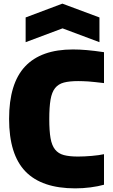

<svg xmlns="http://www.w3.org/2000/svg" viewBox="-20 -1024 621 1056"><path d="M394 12Q210 12 120 -81Q30 -174 30 -370Q30 -565 118 -658.5Q206 -752 381 -752Q417 -752 457.5 -748.5Q498 -745 552 -737V-567Q524 -570 503.5 -572.5Q483 -575 466.5 -576Q450 -577 436.5 -577.5Q423 -578 410 -578Q362 -578 331.5 -570Q301 -562 283 -539.5Q265 -517 258 -476Q251 -435 251 -369Q251 -304 258 -264Q265 -224 283 -201.5Q301 -179 331.5 -171Q362 -163 409 -163Q443 -163 484 -166.5Q525 -170 552 -176V-8Q520 1 478 6.5Q436 12 394 12ZM121 -928 323 -1004 527 -928V-792L324 -868L121 -792Z"/></svg>

Font: Encode Sans Narrow
Style: Black
Weight: 900
Designer: Pablo Impallari, Andres Torresi
Foundry: Pablo Impallari, Andres Torresi
Version: Version 1.000; ttfautohint (v1.00) -l 8 -r 50 -G 200 -x 14 -